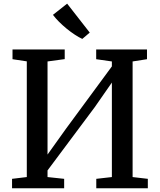

<svg xmlns="http://www.w3.org/2000/svg" viewBox="-20 -1008 856 1028"><path d="M44.5 0V-50.5L123.5 -60V-679.5L47 -691V-743H326.5V-691.5L234.5 -679V-180.5L333.5 -319L579 -652.5V-679L495 -691V-743H767V-691L690 -679V-60L771.5 -50.5V0H495.5V-50.5L579 -60V-566L487.5 -434.5L234.5 -95.5V-60L323.5 -50.5V0ZM420 -800Q402.5 -808 380.8 -822.2Q359 -836.5 337.2 -854.2Q315.5 -872 296.2 -891.2Q277 -910.5 263.5 -928.5L339.5 -988.5L460.5 -833.5L421 -800Z"/></svg>

Font: Merriweather 20pt Medium
Style: Regular
Weight: 500
Version: Version 2.100